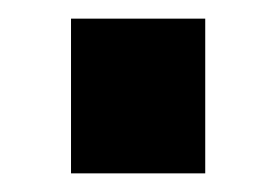

<svg xmlns="http://www.w3.org/2000/svg" viewBox="-20 -186 296 206"><path d="M56.2 0V-166H200.2V0Z"/></svg>

Font: TitilliumWeb-Bold
Style: Bold
Weight: 700
Version: Version 1.001;PS 57.000;hotconv 1.0.70;makeotf.lib2.5.55311